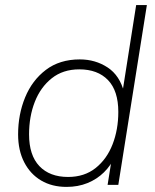

<svg xmlns="http://www.w3.org/2000/svg" viewBox="-20 -725 608 753"><path d="M241 8Q184 8 141.5 -17Q99 -42 75 -88.5Q51 -135 51 -198Q51 -276 78.5 -343Q106 -410 160 -451Q214 -492 293 -492Q354 -492 402 -460.5Q450 -429 467 -362H460L514 -705H556L444 0H402L420 -113H432Q415 -76 387.5 -49Q360 -22 323 -7Q286 8 241 8ZM247 -31Q311 -31 355 -66Q399 -101 421.5 -159Q444 -217 444 -286Q444 -369 403.5 -411Q363 -453 291 -453Q227 -453 183 -418Q139 -383 116.5 -325.5Q94 -268 94 -198Q94 -116 134.5 -73.5Q175 -31 247 -31Z"/></svg>

Font: Nunito Sans 12pt ExtraLight
Style: Italic
Weight: 200
Italic angle: -9°
Designer: Vernon Adams
Foundry: Vernon Adams
Version: Version 3.101;gftools[0.9.27]